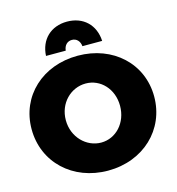

<svg xmlns="http://www.w3.org/2000/svg" viewBox="-131 -1034 1065 1156"><g transform="rotate(-15 401.0 -456.5)"><path d="M340 -755C343 -787 363 -808 392 -808C421 -808 441 -787 444 -755H567C562 -856 493 -922 392 -922C291 -922 222 -856 217 -755ZM401 -707C181 -707 19 -557 19 -351C19 -144 181 9 401 9C621 9 783 -145 783 -351C783 -556 621 -707 401 -707ZM404 -533C496 -533 570 -456 570 -350C570 -244 496 -165 404 -165C312 -165 232 -244 232 -350C232 -456 311 -533 404 -533Z"/></g></svg>

Font: Montserrat ExtraBold
Style: Regular
Weight: 800
Designer: Julieta Ulanovsky
Foundry: Julieta Ulanovsky
Version: Version 4.000